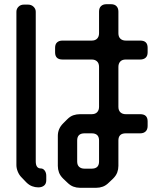

<svg xmlns="http://www.w3.org/2000/svg" viewBox="-20 -789 768 913"><path d="M347 -21V-121Q347 -155 382 -155H416Q451 -155 451 -121V-21Q451 13 416 13H382Q366 13 356.5 4.5Q347 -4 347 -21ZM280 60 300 79Q314 93 329 98.5Q344 104 360 104H438Q454 104 469 98.5Q484 93 498 79L518 60Q532 46 537.5 31Q543 16 543 0V-121Q543 -155 578 -155H647Q663 -155 672.5 -164Q682 -173 682 -190V-212Q682 -246 647 -246H578Q562 -246 552.5 -255Q543 -264 543 -281V-471Q543 -487 552 -496.5Q561 -506 578 -506H647Q663 -506 672.5 -514.5Q682 -523 682 -540V-562Q682 -596 647 -596H578Q562 -596 552.5 -605Q543 -614 543 -631V-734Q543 -750 534 -759.5Q525 -769 508 -769H486Q470 -769 460.5 -760Q451 -751 451 -734V-631Q451 -615 442 -605.5Q433 -596 416 -596H277Q261 -596 251.5 -587.5Q242 -579 242 -562V-540Q242 -506 277 -506H416Q432 -506 441.5 -497Q451 -488 451 -471V-281Q451 -265 442 -255.5Q433 -246 416 -246H360Q344 -246 329 -241Q314 -236 300 -222L280 -202Q255 -177 255 -143V0Q255 16 260.5 31Q266 46 280 60ZM105 78Q118 91 132.5 96.5Q147 102 162 102Q179 102 189.5 93.5Q200 85 200 68V47Q200 32 192.5 22Q185 12 174 12Q150 12 150 -22V-733Q150 -747 139.5 -757Q129 -767 114 -767H93Q78 -767 68 -757Q58 -747 58 -733V-4Q58 11 64.5 27Q71 43 82 54Z"/></svg>

Font: WDXL Lubrifont TC
Style: Regular
Weight: 400
Designer: [WDXL Lubrifont] Copyright 2020-2022 (c) NightFurySL2001, Skr-ZERO; [ZCOOL QingKe HuangYou] Copyright 2018-2022 (c) The 
Version: Version 2.001;hotconv 1.1.1;makeotfexe 2.6.0